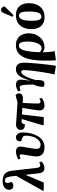

<svg xmlns="http://www.w3.org/2000/svg" viewBox="1238 -2116 1082 3649"><g transform="rotate(-90 1778.5 -291.0)"><path d="M411 13Q362 13 338.5 -15.5Q315 -44 307 -115L282 -346L279 -343L134 0H-11L-26 -10L262 -525L252 -611Q244 -685 225.5 -711.5Q207 -738 172 -738Q147 -738 136.5 -724.5Q126 -711 126 -691Q126 -676 129.5 -662.5Q133 -649 140 -631L147 -614Q138 -601 118.5 -589.5Q99 -578 72 -578Q35 -578 15.5 -600Q-4 -622 -4 -657Q-4 -713 42 -747.5Q88 -782 164 -782Q217 -782 258 -765.5Q299 -749 325.5 -708.5Q352 -668 360 -594L412 -143Q417 -101 427 -84Q437 -67 460 -67Q486 -67 517 -87L534 -45Q512 -21 480.5 -4Q449 13 411 13Z M806 14Q711 14 670.5 -28.5Q630 -71 630 -138Q630 -155 634 -186.5Q638 -218 644 -255Q650 -292 656 -328Q662 -364 666 -391Q670 -418 670 -429Q670 -457 642 -457Q619 -457 590 -440L573 -483Q604 -502 645 -515Q686 -528 720 -528Q771 -528 794.5 -505Q818 -482 818 -444Q818 -429 813.5 -399.5Q809 -370 802.5 -333.5Q796 -297 789.5 -259.5Q783 -222 778.5 -190.5Q774 -159 774 -139Q774 -60 852 -61Q891 -61 922.5 -83.5Q954 -106 977 -145.5Q1000 -185 1012.5 -234Q1025 -283 1025 -336Q1025 -376 1010.5 -390Q996 -404 962 -415L920 -429Q913 -470 931.5 -499Q950 -528 991 -528Q1031 -528 1058.5 -497Q1086 -466 1086 -391Q1086 -322 1070 -250.5Q1054 -179 1020 -119Q986 -59 933 -22.5Q880 14 806 14Z M1603 14Q1552 14 1528.5 -12Q1505 -38 1505 -77Q1505 -108 1517.5 -190Q1530 -272 1554 -407Q1523 -409 1491 -411Q1459 -413 1428 -415L1378 0H1237L1220 -10L1341 -419Q1325 -420 1312.5 -420.5Q1300 -421 1289 -421Q1273 -422 1264.5 -414.5Q1256 -407 1249 -388L1240 -359Q1216 -357 1191.5 -363.5Q1167 -370 1151 -387.5Q1135 -405 1135 -437Q1135 -480 1165 -504.5Q1195 -529 1247 -526L1659 -499L1794 -535Q1829 -510 1829 -471Q1829 -435 1805 -415.5Q1781 -396 1748 -396Q1733 -397 1706 -398Q1679 -399 1647 -401Q1644 -339 1641.5 -282.5Q1639 -226 1637.5 -181.5Q1636 -137 1636 -111Q1636 -83 1646.5 -72.5Q1657 -62 1673 -62Q1681 -62 1696.5 -67Q1712 -72 1728 -83L1744 -39Q1721 -20 1683 -3Q1645 14 1603 14Z M2344 230 2190 204Q2201 156 2212.5 92.5Q2224 29 2234.5 -40.5Q2245 -110 2253.5 -175Q2262 -240 2266.5 -291Q2271 -342 2271 -369Q2271 -399 2264 -414Q2257 -429 2236 -429Q2210 -429 2181.5 -390.5Q2153 -352 2127 -288Q2101 -224 2082 -149Q2085 -102 2081 -65Q2077 -28 2061 -7.5Q2045 13 2009 13Q1992 13 1975 6.5Q1958 0 1953 -8Q1953 -65 1964 -109Q1975 -153 1996 -189Q1996 -238 1995 -274Q1994 -310 1992 -341Q1989 -405 1977 -431Q1965 -457 1938 -457Q1911 -457 1883 -440L1866 -483Q1894 -503 1927.5 -515.5Q1961 -528 1994 -528Q2035 -528 2062.5 -506.5Q2090 -485 2090 -431Q2090 -402 2084.5 -360.5Q2079 -319 2070 -262L2073 -261Q2111 -397 2160.5 -463Q2210 -529 2286 -529Q2349 -529 2380.5 -493Q2412 -457 2412 -375Q2412 -337 2408.5 -281Q2405 -225 2399.5 -159.5Q2394 -94 2386.5 -25.5Q2379 43 2371 107.5Q2363 172 2355 224Z M2467 230 2457 225Q2454 173 2452.5 128.5Q2451 84 2451 24Q2452 -264 2524 -396.5Q2596 -529 2741 -529Q2818 -529 2868.5 -498Q2919 -467 2944.5 -411.5Q2970 -356 2970 -284Q2970 -200 2935.5 -132.5Q2901 -65 2841 -25.5Q2781 14 2703 14Q2678 14 2653.5 4Q2629 -6 2611 -23H2610Q2609 12 2612 54.5Q2615 97 2620 137.5Q2625 178 2632 207ZM2687 -41Q2719 -41 2743 -64Q2767 -87 2783 -125.5Q2799 -164 2806.5 -212.5Q2814 -261 2814 -312Q2814 -395 2794.5 -433.5Q2775 -472 2736 -472Q2676 -472 2646.5 -374Q2617 -276 2611 -75Q2645 -41 2687 -41Z M3276 15Q3201 15 3150.5 -16.5Q3100 -48 3075 -103.5Q3050 -159 3050 -232Q3050 -317 3078.5 -384Q3107 -451 3166.5 -490Q3226 -529 3318 -529Q3426 -529 3484.5 -462.5Q3543 -396 3543 -282Q3543 -201 3515 -133.5Q3487 -66 3428 -25.5Q3369 15 3276 15ZM3286 -43Q3341 -43 3363 -108.5Q3385 -174 3385 -296Q3385 -384 3367 -427.5Q3349 -471 3307 -471Q3259 -471 3234 -415Q3209 -359 3209 -220Q3209 -130 3228 -86.5Q3247 -43 3286 -43ZM3317 -576 3284 -592 3355 -759Q3366 -787 3380 -799.5Q3394 -812 3415 -812Q3440 -812 3456 -797Q3472 -782 3481 -756V-743Z"/></g></svg>

Font: Literata 36pt
Style: Bold Italic
Weight: 700
Italic angle: -2°
Designer: Latin by Veronika Burian and Jose Scaglione. Greek by Irene Vlachou. Cyrillic by Vera Evstafieva
Foundry: TypeTogether
Version: Version 3.002